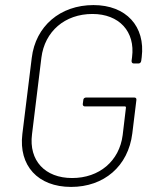

<svg xmlns="http://www.w3.org/2000/svg" viewBox="-20 -728 593 756"><path d="M260 8C389 8 485 -73 501 -203L517 -334C518 -340 515 -344 509 -344H319C313 -344 308 -340 308 -334L306 -319C305 -313 309 -309 314 -309H473C474 -309 476 -307 476 -305L463 -196C450 -94 371 -27 264 -27C157 -27 93 -96 106 -199L143 -501C156 -604 235 -673 344 -673C449 -673 513 -604 500 -503L498 -488C498 -482 501 -478 507 -478H525C531 -478 535 -482 536 -488L538 -503C553 -624 477 -708 348 -708C217 -708 120 -625 105 -500L68 -200C53 -76 129 8 260 8Z"/></svg>

Font: Barlow ExtraLight
Style: Italic
Weight: 275
Italic angle: -7°
Designer: Jeremy Tribby
Foundry: Tribby Type
Version: Version 1.422;hotconv 1.0.109;makeotfexe 2.5.65596